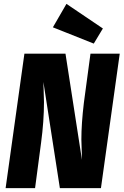

<svg xmlns="http://www.w3.org/2000/svg" viewBox="-20 -971 638 991"><path d="M501 0H289L204 -548L205 -515Q207 -469 207 -444Q207 -346 192 -234L161 0H9L106 -694H318L403 -146L402 -187Q400 -231 400 -251Q400 -333 413 -441L447 -694H598ZM511 -824 464 -746 253 -830 323 -951Z"/></svg>

Font: Fira Sans Condensed ExtraBold
Style: Italic
Weight: 800
Width: 3
Italic angle: -8°
Designer: bBox Type GmbH & Carrois Corporate GbR & Edenspiekermann AG
Foundry: bBox Type GmbH & Carrois Corporate GbR & Edenspiekermann AG
Version: Version 4.301